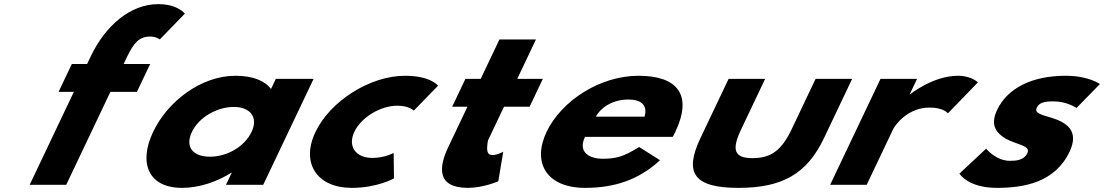

<svg xmlns="http://www.w3.org/2000/svg" viewBox="-20 -895 5348 930"><path d="M401.9 -585H327.9L263.7 -450H337.7L123.8 0H300.8L514.7 -450H643.2L707.4 -585H578.9L594.1 -617C627.9 -688 654.2 -718 707.6 -718C736.6 -718 754 -704 754 -704L875.4 -829C875.4 -829 841.3 -875 745.8 -875C612.8 -875 490.8 -772 419.5 -622Z M721.6 -256C650.3 -106 697.7 15 861.8 15C946.5 15 1033.8 -16 1099.8 -58H1102.2L1074.6 0H1255.1L1499 -513H1316.1L1292.8 -464C1261.5 -505 1203.5 -528 1120 -528C955.9 -528 792.9 -406 721.6 -256ZM909.6 -256C943.3 -327 1031.2 -377 1112.3 -377C1192.2 -377 1232.3 -327 1198.5 -256C1165.3 -186 1081.2 -136 997.7 -136C910.6 -136 876.3 -186 909.6 -256Z M1904.2 -383C1962.6 -383 1984.2 -359 1984.2 -359L2101.8 -480C2101.8 -480 2066.6 -528 1941.7 -528C1772.5 -528 1579.5 -406 1507.7 -255C1436.4 -105 1515.3 15 1683.5 15C1808.4 15 1888.3 -31 1888.3 -31L1886.8 -154C1886.8 -154 1842.3 -130 1783.9 -130C1702.8 -130 1662.9 -186 1696.6 -257C1729.9 -327 1823.1 -383 1904.2 -383Z M2308.4 -513H2234.4L2170.2 -378H2244.2L2150.5 -181C2107.2 -90 2091.3 15 2246.3 15C2321.4 15 2393.6 -17 2393.6 -17L2417.6 -160C2417.6 -160 2389 -144 2366 -144C2338 -144 2335.3 -167 2343.7 -215L2421.2 -378H2545.3L2609.4 -513H2485.4L2576.2 -704H2399.2Z M3238.6 -232C3242.4 -238 3247.7 -249 3251 -256C3336.6 -436 3261.3 -528 3072.8 -528C2885.2 -528 2698.7 -406 2627.4 -256C2556.6 -107 2627.1 15 2814.6 15C2952.5 15 3072.7 -22 3176.9 -119L3075.7 -183C3001.8 -137 2966.3 -126 2897.4 -126C2842.9 -126 2775.9 -153 2813.5 -232ZM2866.1 -330C2892.1 -377 2950.3 -413 3024.1 -413C3087.1 -413 3118 -384 3102 -330Z M3686.2 -513H3509.2L3372.7 -226C3291 -54 3344.2 15 3557.4 15C3770.6 15 3889.4 -54 3971.2 -226L4107.6 -513H3930.6L3814.6 -269C3766.6 -168 3715.4 -129 3625.8 -129C3536.3 -129 3522.2 -168 3570.2 -269Z M4001.1 0H4178.1L4306.5 -270C4312.7 -283 4371.7 -374 4483 -374C4551.7 -374 4571.4 -346 4571.4 -346L4716.7 -496C4716.7 -496 4685.9 -528 4619.9 -528C4499.4 -528 4389.3 -439 4389.3 -439H4386.9L4422 -513H4245Z M5141.8 -528C4978.5 -528 4859.9 -468 4810 -363C4773.4 -286 4808.3 -250 4851.6 -223C4907.5 -193 4973.9 -190 4956.3 -153C4940.1 -119 4902.4 -116 4872.1 -116C4803.2 -116 4756.6 -175 4756.6 -175L4627.1 -54C4627.1 -54 4668.3 15 4808.6 15C4935.7 15 5088.9 -9 5160.7 -160C5210.6 -265 5140.7 -303 5075.1 -324C5028.5 -338 4988.7 -346 5001.6 -373C5013 -397 5035.7 -404 5082.9 -404C5148.2 -404 5194.5 -372 5194.5 -372L5307.6 -488C5307.6 -488 5253.6 -528 5141.8 -528Z"/></svg>

Font: Hussar
Style: BdSuprExtOblFive
Weight: 700
Foundry: Cannot Into Space Fonts
Version: Version 2.00